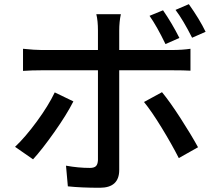

<svg xmlns="http://www.w3.org/2000/svg" viewBox="-20 -847 1040 916"><path d="M960.9 -695.3 896.5 -667Q853.5 -752 817.4 -799.8L880.9 -827.1Q931.6 -755.9 960.9 -695.3ZM835.9 -666 769.5 -636.7Q728.5 -721.7 693.4 -771.5L757.8 -797.9Q799.8 -737.3 835.9 -666ZM241.2 -406.2 330.1 -363.3Q297.9 -299.8 239.3 -216.8Q180.7 -133.8 137.7 -86.9L51.8 -146.5Q100.6 -192.4 155.8 -267.6Q210.9 -342.8 241.2 -406.2ZM800.8 -511.7H548.8V-36.1Q548.8 48.8 456.1 48.8Q366.2 48.8 303.7 42L294.9 -56.6Q353.5 -45.9 409.2 -45.9Q428.7 -45.9 437.5 -54.2Q446.3 -62.5 447.3 -83V-511.7H179.7Q130.9 -511.7 89.8 -508.8V-614.3Q146.5 -608.4 178.7 -608.4H447.3V-701.2Q447.3 -748 439.5 -779.3H556.6Q548.8 -743.2 548.8 -700.2V-608.4H799.8Q849.6 -608.4 888.7 -614.3V-509.8Q859.4 -511.7 800.8 -511.7ZM667 -360.4 752.9 -407.2Q790 -362.3 840.8 -283.7Q891.6 -205.1 924.8 -144.5L833 -92.8Q799.8 -158.2 751.5 -237.3Q703.1 -316.4 667 -360.4Z"/></svg>

Font: Gen Shin Gothic Medium
Style: Regular
Weight: 500
Designer: [Source Han Sans]
Ryoko NISHIZUKA  (kana & ideographs); Paul D. Hunt (Latin, Greek & Cyrillic); Wenlong ZHANG  (bopomofo
Version: Version 1.002.20150607